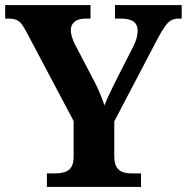

<svg xmlns="http://www.w3.org/2000/svg" viewBox="-20 -734 734 754"><path d="M164.2 0V-53H194.2Q216.2 -53 232.9 -57.8Q249.7 -62.6 259.5 -77.1Q269.2 -91.6 269.2 -120V-258.6L84.2 -608Q73.8 -627.6 65.2 -639.1Q56.5 -650.6 44.8 -655.8Q33.1 -661 13.2 -661H0.2V-714H335.5V-661H317.7Q287.8 -661 272.9 -648.6Q258 -636.2 258 -615.6Q258 -603.4 262.6 -588.8Q267.1 -574.2 273.7 -560.9L347.7 -419.4Q363 -390.7 372.6 -367.1Q382.2 -343.4 390.2 -320.4Q399.7 -344.9 414.7 -375.6Q429.7 -406.3 445.5 -437.9L503.7 -551.8Q514.3 -574 517.4 -588.9Q520.6 -603.8 520.6 -611.8Q520.6 -637.8 504.2 -649.4Q487.8 -661 454.8 -661H431.6V-714H693.5V-661H681.5Q664.6 -661 652.4 -654.3Q640.2 -647.6 628.2 -630.8Q616.1 -614.1 599.7 -583.6L428.8 -257.4V-121Q428.8 -92.3 438.1 -77.7Q447.3 -63 462.8 -58Q478.4 -53 496.3 -53H533.8V0Z"/></svg>

Font: Noto Serif Gurmukhi
Style: Regular
Weight: 400
Designer: Vaibhav Singh and the Monotype Design Team
Foundry: Monotype Imaging Inc.
Version: Version 2.003